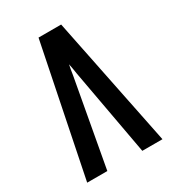

<svg xmlns="http://www.w3.org/2000/svg" viewBox="-178 -838 855 941"><g transform="rotate(-30 250.0 -367.5)"><path d="M37 0 186 -735H314L463 0H349L260 -490Q258 -504 255.5 -518.5Q253 -533 250 -547Q247 -533 244.5 -518.5Q242 -504 240 -490L151 0Z"/></g></svg>

Font: Iosevka Custom
Style: Bold
Weight: 700
Monospace: yes
Designer: Belleve Invis
Foundry: Belleve Invis
Version: Version 30.3.3; ttfautohint (v1.8.3)